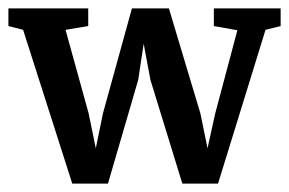

<svg xmlns="http://www.w3.org/2000/svg" viewBox="-26 -431 688 457"><path d="M146 6 29 -360 -6 -369V-411H184V-369L130 -360L185 -161L202 -78L219 -161L288 -411H376L451 -161L468 -78L486 -160L539 -359L483 -369V-411H642V-369L606 -360L493 6H408L332 -241L316 -327L303 -241L231 6Z"/></svg>

Font: Aikya SemiBold
Style: Regular
Weight: 600
Designer: Neelakash Kshetrimayum (Latin subset based on Merriweather by Eben Sorkin)
Foundry: Brand New Type
Version: Version 1.00 b005